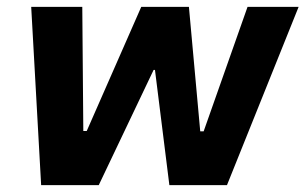

<svg xmlns="http://www.w3.org/2000/svg" viewBox="-20 -540 891 560"><path d="M100 0H268L428 -336H432L474 0H642L851 -520H702L574 -157H564L531 -520H392L233 -158H223L220 -520H71Z"/></svg>

Font: Fixel Display
Style: Bold Italic
Weight: 700
Italic angle: -10°
Designer: AlfaBravo + MacPaw
Foundry: Kyrylo Tkachov, Marchela Mozhyna, Serhii Makarenko, Maria Weinstein, Zakhar Kryvoshyya
Version: Version 1.210;Glyphs 3.2 (3217)